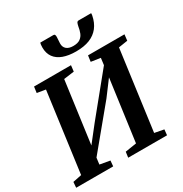

<svg xmlns="http://www.w3.org/2000/svg" viewBox="-218 -1147 1250 1312"><g transform="rotate(-30 406.5 -491.0)"><path d="M3 0 6.5 -44 75.5 -58 160 -684.5 93 -695.5 99.5 -743H391L385.5 -695.5L303.5 -684.5L230 -143L203.5 -155L334 -321L622 -674.5L578.5 -571.5L593 -684.5L519 -695.5L525.5 -743H813L807.5 -695.5L736 -684.5L651.5 -58L724.5 -44L720 0H413.5L419.5 -44L508.5 -58L581.5 -593.5L607.5 -585.5L486.5 -424L188.5 -63.5L229.5 -136.5L219.5 -58L299 -44L295 0ZM390 -981.5Q398.5 -981.5 401.2 -974.8Q404 -968 403.5 -958.5Q403.5 -948 402 -933.2Q400.5 -918.5 400.5 -908.5Q400 -880.5 418.2 -864.5Q436.5 -848.5 471 -848.5Q507 -848.5 526.2 -862.5Q545.5 -876.5 554.2 -898.5Q563 -920.5 566.5 -945Q569 -959 573.5 -970.5Q578 -982 589 -982H688Q688 -978 687.8 -973.8Q687.5 -969.5 686.5 -964Q676.5 -912.5 649 -877.2Q621.5 -842 577 -824.2Q532.5 -806.5 469.5 -806.5Q410.5 -806.5 368.5 -822Q326.5 -837.5 304.2 -868.5Q282 -899.5 282 -944.5Q282.5 -953.5 283 -962.8Q283.5 -972 286.5 -981.5Z"/></g></svg>

Font: Merriweather 28pt
Style: Bold Italic
Weight: 700
Italic angle: -7.8°
Version: Version 2.101